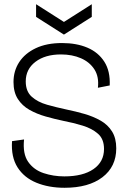

<svg xmlns="http://www.w3.org/2000/svg" viewBox="-20 -877 601 910"><path d="M286 13Q211 13 152.5 -11Q94 -35 63 -84Q32 -133 37 -208L94 -216Q87 -148 113.5 -110Q140 -72 186.5 -56.5Q233 -41 285 -41Q373 -41 423 -75.5Q473 -110 473 -171Q473 -218 444.5 -243Q416 -268 372 -281.5Q328 -295 281 -304Q238 -313 196 -325Q154 -337 119.5 -356.5Q85 -376 64.5 -408Q44 -440 44 -488Q44 -541 71 -582.5Q98 -624 149.5 -648.5Q201 -673 274 -673Q343 -673 394.5 -651Q446 -629 474.5 -584.5Q503 -540 500 -472L444 -461Q450 -513 427.5 -548Q405 -583 363.5 -601Q322 -619 269 -619Q194 -619 148 -584Q102 -549 102 -491Q102 -444 130.5 -418.5Q159 -393 203.5 -380.5Q248 -368 295 -358Q339 -349 380.5 -337Q422 -325 456.5 -305.5Q491 -286 511 -254Q531 -222 531 -174Q531 -87 465.5 -37Q400 13 286 13ZM151 -857 283 -773 415 -857V-797L283 -713L151 -797Z"/></svg>

Font: Bricolage Grotesque 48pt ExtraLight
Style: Regular
Weight: 200
Designer: Mathieu Triay
Foundry: Atelier Triay
Version: Version 1.000; ttfautohint (v1.8.4.7-5d5b);gftools[0.9.32]